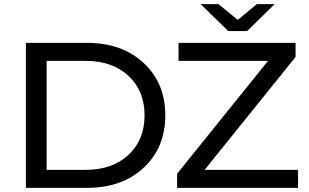

<svg xmlns="http://www.w3.org/2000/svg" viewBox="-20 -907 1494 927"><path d="M1306 -887 1173 -757H1082L949 -887H1035L1128 -811L1220 -887ZM105 -700H400Q569 -700 673.5 -603Q778 -506 778 -350Q778 -194 673.5 -97Q569 0 400 0H105ZM1407 -632 968 -87H1419V0H835V-68L1274 -613H842V-700H1407ZM205 -87H394Q523 -87 600.5 -159.5Q678 -232 678 -350Q678 -468 600.5 -540.5Q523 -613 394 -613H205Z"/></svg>

Font: false
Style: Regular
Weight: 500
Designer: Julieta Ulanovsky
Foundry: Julieta Ulanovsky
Version: Version 7.222;hotconv 1.0.109;makeotfexe 2.5.65596